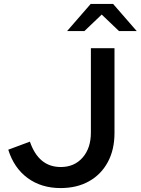

<svg xmlns="http://www.w3.org/2000/svg" viewBox="-20 -945 715 976"><path d="M288 11Q190 11 120.5 -40Q51 -91 22 -184L132 -225Q154 -161 193 -128.5Q232 -96 289 -96Q358 -96 400 -144Q442 -192 442 -271V-700H562V-269Q562 -184 528 -121Q494 -58 432.5 -23.5Q371 11 288 11ZM585 -787 497 -871 409 -787H321L441 -925H555L675 -787Z"/></svg>

Font: Red Hat Text Medium
Style: Regular
Weight: 500
Designer: Pentagram, MCKL
Foundry: Pentagram, MCKL
Version: Version 1.023